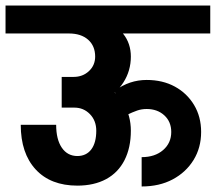

<svg xmlns="http://www.w3.org/2000/svg" viewBox="-45 -673 780 694"><path d="M254 -552V-653H715V-552ZM467 1V-105Q515 -105 544.5 -130.5Q574 -156 574 -196H682Q682 -139 654.5 -94.5Q627 -50 579 -24.5Q531 1 467 1ZM412 -257 368 -344Q397 -365 425.5 -374.5Q454 -384 485 -384V-279Q467 -279 451 -273.5Q435 -268 412 -257ZM574 -196Q574 -233 549 -256Q524 -279 485 -279V-384Q543 -384 587 -360Q631 -336 656.5 -293.5Q682 -251 682 -196ZM299 -468Q299 -507 273.5 -529.5Q248 -552 204 -552V-623Q274 -623 323.5 -604Q373 -585 400.5 -550.5Q428 -516 428 -468ZM-25 -552V-653H500V-552ZM303 -200Q303 -237 280 -260.5Q257 -284 224 -284V-392Q283 -392 329 -367Q375 -342 401.5 -298.5Q428 -255 428 -200ZM235 -2Q138 -2 84 -60.5Q30 -119 30 -222H158Q158 -169 178.5 -139Q199 -109 235 -109ZM234 -2V-109Q267 -109 285 -133Q303 -157 303 -201H428Q428 -139 405 -94Q382 -49 338.5 -25.5Q295 -2 234 -2ZM178 -284V-395H222V-284ZM221 -284V-395Q254 -395 276.5 -416Q299 -437 299 -469H428Q428 -417 401 -375Q374 -333 327 -308.5Q280 -284 221 -284Z"/></svg>

Font: Akshar Light SemiBold
Style: Regular
Weight: 600
Version: Version 1.100